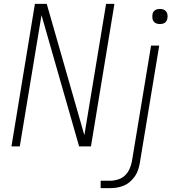

<svg xmlns="http://www.w3.org/2000/svg" viewBox="-20 -755 940 990"><path d="M39 0 160 -735H221L415 -58L527 -735H570L449 0H388L194 -677L82 0ZM499 215V177H549Q568 177 588.5 170.5Q609 164 624 150Q639 136 647.5 117Q656 98 660 78L759 -520H801L701 85Q698 102 692.5 119.5Q687 137 676.5 152.5Q666 168 651.5 181Q637 194 619.5 201.5Q602 209 584.5 212Q567 215 549 215ZM805 -631Q795 -631 786.5 -634Q778 -637 772.5 -644Q767 -651 766 -660.5Q765 -670 766 -680Q767 -686 770 -692Q773 -698 779 -702Q785 -706 791.5 -707.5Q798 -709 804 -709Q814 -709 822.5 -706Q831 -703 836.5 -696Q842 -689 843.5 -679.5Q845 -670 843 -660Q842 -654 839 -648Q836 -642 830.5 -638Q825 -634 818 -632.5Q811 -631 805 -631Z"/></svg>

Font: Iosevka Aile XLt Obl
Style: Regular
Weight: 200
Italic angle: -9°
Designer: Belleve Invis
Foundry: Belleve Invis
Version: Version 31.1.0; ttfautohint (v1.8.4)